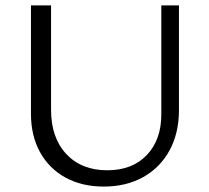

<svg xmlns="http://www.w3.org/2000/svg" viewBox="-20 -678 770 707"><path d="M94 -259V-658H168V-274Q168 -171 224 -111Q280 -51 375 -51Q467 -51 520.5 -107Q574 -163 574 -257V-658H639V-273Q639 -188 604.5 -124.5Q570 -61 507.5 -26Q445 9 362 9Q282 9 221.5 -24Q161 -57 127.5 -117.5Q94 -178 94 -259Z"/></svg>

Font: LXGW Bright TC
Style: Regular
Weight: 400
Designer: Christian Thalmann (Catharsis Fonts)
Foundry: LXGW / Christian Thalmann (Catharsis Fonts) / Fontworks Inc.
Version: Version 5.501